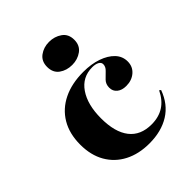

<svg xmlns="http://www.w3.org/2000/svg" viewBox="-184 -746 869 869"><g transform="rotate(-45 251.0 -311.5)"><path d="M270.2 11.3Q202.4 11.3 151.6 -14.9Q100.8 -41.1 72.6 -89.9Q44.4 -138.7 44.4 -206.5Q44.4 -276.6 74.2 -326.6Q104 -376.6 158.5 -403.2Q212.9 -429.8 287.1 -429.8Q337.9 -429.8 377.4 -416.1Q416.9 -402.4 439.9 -378.2Q462.9 -354 462.9 -321Q462.9 -287.9 439.1 -267.3Q415.3 -246.8 379.8 -246.8Q352.4 -246.8 335.9 -260.1Q319.4 -273.4 319.4 -296Q319.4 -318.5 333.5 -333.1Q347.6 -347.6 361.7 -360.9Q375.8 -374.2 375.8 -390.3Q375.8 -402.4 363.3 -409.3Q350.8 -416.1 330.6 -416.1Q266.9 -416.1 231 -363.7Q195.2 -311.3 195.2 -224.2Q195.2 -135.5 231.5 -89.1Q267.7 -42.7 337.9 -42.7Q383.9 -42.7 416.9 -63.7Q450 -84.7 471 -128.2L478.2 -122.6Q454 -55.6 400.4 -22.2Q346.8 11.3 270.2 11.3ZM274.2 -487.1Q238.7 -487.1 212.9 -505.6Q187.1 -524.2 187.1 -561.3Q187.1 -597.6 212.9 -616.5Q238.7 -635.5 273.4 -635.5Q308.1 -635.5 334.7 -616.9Q361.3 -598.4 361.3 -561.3Q361.3 -525 335.1 -506Q308.9 -487.1 274.2 -487.1Z"/></g></svg>

Font: Playfair 144pt SemiExpanded Black
Style: Regular
Weight: 900
Width: 6
Designer: Claus Eggers Sørensen
Foundry: Claus Eggers Sørensen
Version: Version 2.203